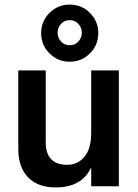

<svg xmlns="http://www.w3.org/2000/svg" viewBox="-20 -815 605 840"><path d="M247 -710.5Q232 -694 232 -672Q232 -650 247 -633.5Q262 -617 285 -617Q308 -617 323 -633.5Q338 -650 338 -672Q338 -694 323 -710.5Q308 -727 285 -727Q262 -727 247 -710.5ZM373.5 -758.5Q410 -722 410 -670Q410 -618 373.5 -581.5Q337 -545 285 -545Q233 -545 196.5 -581.5Q160 -618 160 -670Q160 -722 196.5 -758.5Q233 -795 285 -795Q337 -795 373.5 -758.5ZM500 0H379V-83Q339 5 223 5Q146 5 103 -39Q60 -83 60 -164V-507H180V-192Q180 -144 203.5 -119Q227 -94 273.5 -94Q320 -94 349.5 -129Q379 -164 379 -235V-507H500Z"/></svg>

Font: Hind Colombo SemiBold
Style: Regular
Weight: 600
Designer: Jyotish Sonowal, Aditi Pimprikar
Foundry: Indian Type Foundry
Version: Version 1.000;PS 1.0;hotconv 1.0.86;makeotf.lib2.5.63406; tt